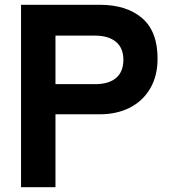

<svg xmlns="http://www.w3.org/2000/svg" viewBox="-20 -783 706 803"><path d="M68 0V-763H397Q509 -763 574 -707.5Q639 -652 639 -538Q639 -466 608.5 -413.5Q578 -361 523.5 -333Q469 -305 397 -305H212V0ZM377 -431Q435 -431 465.5 -457Q496 -483 496 -533Q496 -582 465 -608Q434 -634 377 -634H212V-431Z"/></svg>

Font: Open Sauce Sans
Style: Bold
Weight: 700
Designer: Alfredo Marco Pradil
Foundry: Creative Sauce Fz LLC
Version: Version 1.477